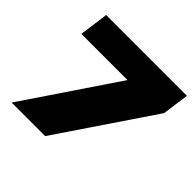

<svg xmlns="http://www.w3.org/2000/svg" viewBox="-174 -872 1044 1044"><g transform="rotate(45 348.5 -350.0)"><path d="M408 -532H53L76 -700H697L676 -546L307 0H49Z"/></g></svg>

Font: Pathway Extreme 8pt Thin 12pt Black
Style: Italic
Weight: 900
Italic angle: -8°
Version: Version 1.001;gftools[0.9.26]